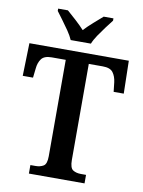

<svg xmlns="http://www.w3.org/2000/svg" viewBox="-99 -999 794 1067"><g transform="rotate(10 297.5 -465.5)"><path d="M140 0V-48H169Q195 -48 213.5 -59Q232 -70 232 -114V-658H153Q111 -658 95 -636.5Q79 -615 76 -582L70 -529H12L17 -714H578L582 -529H525L519 -582Q515 -615 499 -636.5Q483 -658 441 -658H362V-116Q362 -71 380 -59.5Q398 -48 425 -48H454V0ZM240 -771Q230 -794 212 -820.5Q194 -847 174.5 -873Q155 -899 141 -918V-931H196Q218 -912 246.5 -886Q275 -860 296 -837Q317 -860 346.5 -886Q376 -912 398 -931H453V-918Q438 -899 418.5 -873Q399 -847 381 -820.5Q363 -794 354 -771Z"/></g></svg>

Font: Noto Serif Bengali SemiCondensed SemiBold
Style: Regular
Weight: 600
Width: 4
Designer: Juan Bruce, Universal Thirst, Indian Type Foundry and the Monotype Design Team.
Foundry: Monotype Imaging Inc.
Version: Version 2.003; ttfautohint (v1.8.4.7-5d5b)